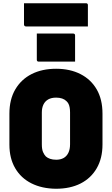

<svg xmlns="http://www.w3.org/2000/svg" viewBox="-20 -1144 690 1184"><path d="M207 -937Q228 -937 257.5 -937Q287 -937 319.5 -937Q352 -937 381.5 -937Q411 -937 432 -937Q437 -937 440 -934Q443 -931 443 -926V-764Q422 -764 392.5 -764Q363 -764 330.5 -764Q298 -764 268.5 -764Q239 -764 218 -764Q213 -764 210 -767Q207 -770 207 -775ZM326 -720Q412 -720 476.5 -687Q541 -654 576.5 -592.5Q612 -531 612 -443V-253Q612 -168 576.5 -106.5Q541 -45 477 -12.5Q413 20 325 20Q238 19 173.5 -13.5Q109 -46 73.5 -107Q38 -168 38 -252V-443Q38 -531 74.5 -593Q111 -655 175.5 -687.5Q240 -720 326 -720ZM238 -254Q238 -223 245.5 -206Q253 -189 263 -179Q273 -170 289 -164.5Q305 -159 327 -159Q353 -159 372 -169.5Q391 -180 401.5 -201.5Q412 -223 412 -254V-450Q412 -468 409.5 -481.5Q407 -495 402 -504.5Q397 -514 389 -521Q379 -531 363 -536.5Q347 -542 326 -542Q297 -542 277.5 -531Q258 -520 248 -499.5Q238 -479 238 -450ZM128 -1124H511Q516 -1124 519 -1121Q522 -1118 522 -1113Q522 -1079 522 -1047Q522 -1015 522 -981H139Q136 -981 133.5 -982.5Q131 -984 129.5 -986.5Q128 -989 128 -992Q128 -1026 128 -1058Q128 -1090 128 -1124Z"/></svg>

Font: Recursive Black
Style: Regular
Weight: 900
Version: Version 1.085